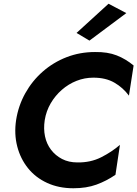

<svg xmlns="http://www.w3.org/2000/svg" viewBox="-20 -992 734 1026"><path d="M219 -350Q227 -399 251 -440Q275 -481 310.5 -512Q346 -543 389 -560Q432 -577 479 -577Q545 -577 591 -550.5Q637 -524 669 -481L694 -642Q652 -677 603.5 -696Q555 -715 488 -714Q407 -714 336 -686.5Q265 -659 208.5 -609.5Q152 -560 115 -493.5Q78 -427 66 -350Q55 -276 72 -210Q89 -144 129.5 -93.5Q170 -43 232 -14.5Q294 14 372 14Q442 14 495.5 -5.5Q549 -25 597 -58L621 -218Q577 -180 520.5 -151.5Q464 -123 394 -124Q347 -124 311.5 -142.5Q276 -161 252.5 -192Q229 -223 220.5 -263.5Q212 -304 219 -350ZM655 -922 560 -972 389 -816 458 -775Z"/></svg>

Font: Jost SemiBold
Style: Italic
Weight: 600
Italic angle: -5°
Version: Version 3.710